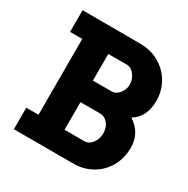

<svg xmlns="http://www.w3.org/2000/svg" viewBox="-167 -888 1011 1035"><g transform="rotate(30 338.5 -370.5)"><path d="M651 -229Q651 -163 621.5 -111Q592 -59 540.5 -29.5Q489 0 427 0H55V-134H131V-606H55V-741L416 -740Q481 -740 533.5 -709.5Q586 -679 615 -628Q644 -577 644 -516Q644 -415 572 -371Q651 -321 651 -229ZM293 -606V-440H409Q436 -440 456 -465Q476 -490 476 -521Q476 -552 456 -579Q436 -606 409 -606ZM484 -221Q484 -257 464 -281.5Q444 -306 416 -306H293V-134H416Q444 -134 464 -160.5Q484 -187 484 -221Z"/></g></svg>

Font: Arvo
Style: Bold
Weight: 700
Designer: Anton Koovit (Cyrillic Expansion: Cyreal)
Foundry: Anton Koovit, Yassin Baggar
Version: Version 3.000